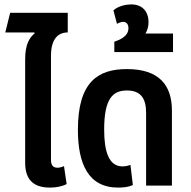

<svg xmlns="http://www.w3.org/2000/svg" viewBox="-20 -841 864 870"><path d="M206 9C234 9 261 4 282 -7L270 -88C261 -84 250 -81 241 -81C220 -81 211 -92 211 -118V-588C211 -668 246 -694 287 -694V-783H26L4 -694H136L137 -690C115 -671 94 -643 94 -572V-103C94 -23 136 9 206 9Z M515 9C537 9 564 7 582 -3L571 -94C561 -90 548 -87 535 -87C472 -87 452 -157 452 -254C452 -397 493 -431 555 -431C618 -431 642 -395 642 -330V0H759V-340C759 -454 702 -528 555 -528C424 -528 333 -470 333 -253C333 -102 378 9 515 9Z M498 -605H764V-689H639C648 -703 653 -721 653 -740C653 -790 624 -821 575 -821C553 -821 517 -815 494 -794L510 -733C517 -737 529 -742 538 -742C553 -742 562 -731 562 -713C562 -676 522 -660 498 -652Z"/></svg>

Font: Noto Sans Thai UI Cond SemBd
Style: Regular
Weight: 600
Width: 3
Designer: Monotype Design Team
Foundry: Monotype Imaging Inc.
Version: Version 2.000